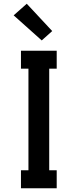

<svg xmlns="http://www.w3.org/2000/svg" viewBox="-20 -1006 415 1026"><path d="M92 0V-96H132V-639H92V-735H283V-639H243V-96H283V0ZM203 -790 53 -924 123 -986 259 -840Z"/></svg>

Font: Iosevka Julsh Curly
Style: Bold
Weight: 700
Designer: Belleve Invis
Foundry: Belleve Invis
Version: Version 15.0.2; ttfautohint (v1.8.4)